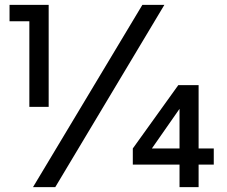

<svg xmlns="http://www.w3.org/2000/svg" viewBox="-20 -765 928 785"><path d="M100 -678H19V-745H179V-328H100ZM562 -745H652L206 0H115ZM714 -92H523V-158L709 -417H792V-158H854V-92H792V0H714ZM714 -158V-320L601 -158Z"/></svg>

Font: Eudoxus Sans Medium
Style: Regular
Weight: 500
Designer: Stijn de Vries
Foundry: tokotype
Version: Version 2.005